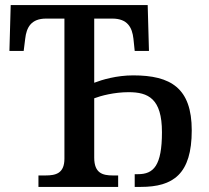

<svg xmlns="http://www.w3.org/2000/svg" viewBox="-20 -734 821 754"><path d="M131 0H444V-45H423C383 -45 350 -54 350 -115V-348C376 -358 429 -372 485 -372C562 -372 616 -347 616 -215C616 -83 583 -50 522 -50H509V0H533C660 0 733 -50 733 -222C733 -388 651 -438 503 -438C438 -438 381 -421 350 -409V-661H421C481 -661 499 -626 504 -582L509 -534H565L560 -714H22L17 -534H73L79 -582C84 -626 102 -661 161 -661H233V-111C233 -53 199 -45 159 -45H131Z"/></svg>

Font: Noto Serif Thai Medium
Style: Regular
Weight: 500
Designer: Monotype Design Team
Foundry: Monotype Imaging Inc.
Version: Version 1.901;PS 001.901;hotconv 1.0.88;makeotf.lib2.5.64775